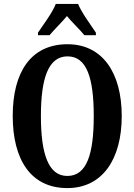

<svg xmlns="http://www.w3.org/2000/svg" viewBox="-20 -951 687 981"><path d="M174 -784V-771H233C256 -799 296 -837 322 -869C346 -839 393 -795 411 -771H470V-784C445 -822 397 -886 379 -931H265C248 -886 199 -822 174 -784ZM324 10C503 10 602 -137 602 -358C602 -580 503 -725 325 -725C136 -725 45 -580 45 -359C45 -137 136 10 324 10ZM324 -52C227 -52 189 -165 189 -358C189 -551 227 -663 325 -663C424 -663 459 -551 459 -358C459 -165 424 -52 324 -52Z"/></svg>

Font: Noto Serif Myanmar ExtraCondensed
Style: Bold
Weight: 700
Width: 2
Designer: Ben Mitchell and the Monotype Design Team
Foundry: Monotype Imaging Inc.
Version: Version 2.106